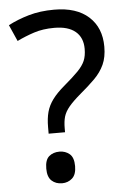

<svg xmlns="http://www.w3.org/2000/svg" viewBox="-53 -763 540 816"><g transform="rotate(-5 217.0 -355.0)"><path d="M140 -228Q140 -266 147.5 -293.5Q155 -321 173.5 -346Q192 -371 224 -398Q263 -431 284.5 -453Q306 -475 315 -496Q324 -517 324 -547Q324 -595 293 -621Q262 -647 203 -647Q154 -647 116 -634.5Q78 -622 43 -605L12 -675Q52 -696 100.5 -710Q149 -724 209 -724Q304 -724 356 -677Q408 -630 408 -549Q408 -504 393.5 -472.5Q379 -441 352.5 -414.5Q326 -388 290 -358Q257 -330 239.5 -309Q222 -288 216 -267.5Q210 -247 210 -218V-201H140ZM117 -54Q117 -91 134.5 -106Q152 -121 179 -121Q204 -121 222 -106Q240 -91 240 -54Q240 -18 222 -2Q204 14 179 14Q152 14 134.5 -2Q117 -18 117 -54Z"/></g></svg>

Font: Noto Sans Modi
Style: Regular
Weight: 400
Designer: Monotype Design Team
Foundry: Monotype Imaging Inc.
Version: Version 2.003; ttfautohint (v1.8.4.7-5d5b)